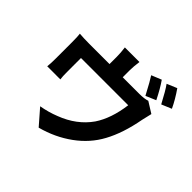

<svg xmlns="http://www.w3.org/2000/svg" viewBox="-213 -1110 1426 1426"><g transform="rotate(45 500.0 -397.0)"><path d="M838.9 -691.4 758.8 -657.2Q702.1 -764.6 680.7 -795.9L759.8 -828.1Q796.9 -775.4 838.9 -691.4ZM542 -635.7H716.8Q767.6 -635.7 799.8 -646.5L885.7 -592.8Q879.9 -572.3 867.2 -513.7Q835.9 -344.7 773.4 -230.5Q714.8 -121.1 607.9 -43.5Q501 34.2 365.2 70.3L260.7 -49.8Q335 -62.5 403.3 -89.8Q549.8 -145.5 629.9 -259.8Q697.3 -360.4 717.8 -517.6H221.7V-371.1Q221.7 -323.2 225.6 -296.9H87.9Q91.8 -331.1 91.8 -380.9V-554.7Q91.8 -615.2 87.9 -639.6Q133.8 -635.7 190.4 -635.7H403.3V-711.9Q403.3 -753.9 396.5 -803.7H549.8Q542 -746.1 542 -711.9ZM806.6 -832 885.7 -865.2Q934.6 -794.9 965.8 -728.5L886.7 -695.3Q835.9 -792 806.6 -832Z"/></g></svg>

Font: Gen Shin Gothic Monospace Bold
Style: Bold
Weight: 700
Designer: [Source Han Sans]
Ryoko NISHIZUKA  (kana & ideographs); Paul D. Hunt (Latin, Greek & Cyrillic); Wenlong ZHANG  (bopomofo
Version: Version 1.002.20150607